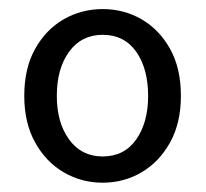

<svg xmlns="http://www.w3.org/2000/svg" viewBox="-20 -829 447 417"><path d="M203 -432.2Q157.1 -432.2 118.3 -454.8Q79.6 -477.4 56.2 -519.8Q32.7 -562.1 32.7 -620.7Q32.7 -680.7 56.2 -722.7Q79.6 -764.8 118.3 -787.1Q157.1 -809.3 203 -809.3Q249 -809.3 287.5 -787.1Q326 -764.8 349.5 -722.7Q372.9 -680.7 372.9 -620.7Q372.9 -562.1 349.5 -519.8Q326 -477.4 287.5 -454.8Q249 -432.2 203 -432.2ZM203 -489.2Q249.7 -489.2 275.7 -525.9Q301.7 -562.7 301.7 -620.7Q301.7 -680.1 275.7 -716.8Q249.7 -753.4 203 -753.4Q157 -753.4 130.2 -716.8Q103.4 -680.1 103.4 -620.7Q103.4 -562.7 130.2 -525.9Q157 -489.2 203 -489.2Z"/></svg>

Font: Noto Sans HK Thin
Style: Regular
Weight: 100
Designer: Ryoko NISHIZUKA 西塚涼子 (kana, bopomofo & ideographs); Paul D. Hunt (Latin, Greek & Cyrillic); Sandoll Communications 산돌커뮤니
Foundry: Adobe
Version: Version 2.004-H2;hotconv 1.0.118;makeotfexe 2.5.65603